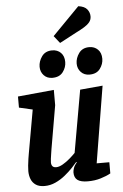

<svg xmlns="http://www.w3.org/2000/svg" viewBox="-63 -999 672 1053"><g transform="rotate(-5 273.5 -472.0)"><path d="M139.3 11.3Q109.7 11.3 91.5 -0.8Q73.3 -12.9 65.2 -33.3Q57.1 -53.7 57.1 -77.8Q57.1 -89.6 58.8 -107.9Q60.6 -126.2 63.4 -144.3Q66.2 -162.5 68 -172.3L110.6 -412.3L36.3 -429.3V-490.4L235.3 -509.4V-425.3L194.2 -187.3Q193.2 -179 190.6 -164Q188 -149 186.4 -135.2Q184.7 -121.4 184.7 -114.8Q184.7 -101.4 190.9 -93.7Q197.2 -85.9 211.7 -85.9Q227.7 -85.9 248.1 -97.6Q268.4 -109.2 287.5 -125.8Q306.6 -142.4 318.8 -155.2L379.3 -498.1L503.7 -509.3L434.3 -87.7H504V-26.2Q481.3 -13.3 448.9 -3.5Q416.6 6.4 377.7 6.4Q339.5 6.4 321.3 -6.7Q303.1 -19.8 303.1 -48.9Q303.1 -58.4 307.9 -72.7Q312.7 -87 326.3 -103L323.3 -105Q313.5 -93.2 295.2 -73.9Q276.9 -54.6 252.8 -35Q228.7 -15.3 199.7 -2Q170.6 11.3 139.3 11.3ZM437.8 -576Q408.7 -576 390.7 -595.2Q372.6 -614.5 372.6 -642.3Q372.6 -672.2 391.9 -699.2Q411.2 -726.2 449.1 -726.2Q477.5 -726.2 496.3 -707.7Q515.1 -689.2 515.1 -656.6Q515.1 -627.2 496 -601.6Q477 -576 437.8 -576ZM233.5 -576Q204.5 -576 186.5 -595.2Q168.6 -614.5 168.6 -642.3Q168.6 -672.2 187.8 -699.2Q207 -726.2 244.9 -726.2Q273.9 -726.2 292.5 -707.7Q311 -689.2 311 -656.6Q311 -627.2 291.9 -601.6Q272.7 -576 233.5 -576ZM292 -762.9 260 -803.2 408.8 -955Q443.2 -950.5 457.2 -932.8Q471.1 -915.2 471.1 -894Q471.1 -875.5 460.2 -862Q449.2 -848.4 429.9 -836.7Q410.7 -824.9 384.8 -812.1Z"/></g></svg>

Font: Faustina Light
Style: Italic
Weight: 300
Italic angle: -8°
Designer: Alfonso Garcia
Foundry: http://www.omnibus-type.com
Version: Version 1.200